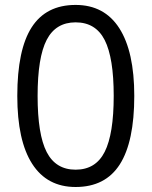

<svg xmlns="http://www.w3.org/2000/svg" viewBox="-20 -745 612 775"><path d="M522 -357.9Q522 -172.9 463.6 -81.5Q405.3 9.8 285.2 9.8Q169.9 9.8 109.9 -83.7Q49.8 -177.2 49.8 -357.9Q49.8 -544.4 107.9 -634.8Q166 -725.1 285.2 -725.1Q401.4 -725.1 461.7 -630.9Q522 -536.6 522 -357.9ZM131.8 -357.9Q131.8 -202.1 168.5 -131.1Q205.1 -60.1 285.2 -60.1Q366.2 -60.1 402.6 -132.1Q439 -204.1 439 -357.9Q439 -511.7 402.6 -583.3Q366.2 -654.8 285.2 -654.8Q205.1 -654.8 168.5 -584.2Q131.8 -513.7 131.8 -357.9Z"/></svg>

Font: f0_52653 
Style: Regular
Weight: 400
Foundry: Ascender Corporation
Version: Version 1.10